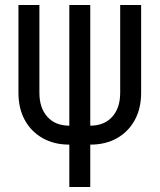

<svg xmlns="http://www.w3.org/2000/svg" viewBox="-20 -750 640 770"><path d="M258 0V-170Q197 -170 151 -196Q105 -222 79.5 -268.5Q54 -315 54 -378V-730H138V-378Q138 -317 170 -281.5Q202 -246 258 -246V-730H342V-246Q398 -246 430 -281.5Q462 -317 462 -378V-730H546V-378Q546 -315 520.5 -268.5Q495 -222 449.5 -196Q404 -170 342 -170V0Z"/></svg>

Font: NKDuy Mono
Style: Regular
Weight: 400
Monospace: yes
Designer: NKDuy
Foundry: NKDuy
Version: Version 2.251; ttfautohint (v1.8.4.7-5d5b)